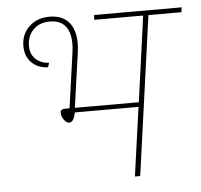

<svg xmlns="http://www.w3.org/2000/svg" viewBox="-50 -742 834 795"><g transform="rotate(-5 366.5 -345.0)"><path d="M730 -661H593L501 0H479L519 -286H254Q247 -246 228 -246Q216 -246 206 -260.5Q196 -275 196 -289Q196 -297 200.5 -301Q205 -305 217 -305H234L266 -533Q269 -553 269 -570Q269 -619 247.5 -644.5Q226 -670 183 -670Q140 -670 114.5 -643.5Q89 -617 89 -577Q89 -542 110.5 -522Q132 -502 166 -500L160 -482Q119 -483 92.5 -509Q66 -535 66 -578Q66 -627 99 -658.5Q132 -690 184 -690Q236 -690 263.5 -659Q291 -628 291 -570Q291 -552 288 -531L256 -305H522L571 -661H368L369 -681H733Z"/></g></svg>

Font: FiraGO Thin
Style: Italic
Weight: 100
Italic angle: -8°
Designer: bBox Type GmbH
Foundry: bBox Type GmbH
Version: Version 1.001